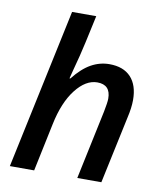

<svg xmlns="http://www.w3.org/2000/svg" viewBox="-85 -829 759 897"><g transform="rotate(10 295.0 -380.0)"><path d="M342.8 0 412.1 -328.1Q420.9 -372.1 420.9 -390.1Q420.9 -456.1 357.9 -456.1Q303.2 -456.1 255.6 -395Q208 -334 186 -228L138.2 0H22.9L184.1 -759.8H298.8L271 -631.8Q257.8 -570.3 235.4 -488.8L226.1 -452.1H230Q271 -503.9 312.3 -526.9Q353.5 -549.8 398.9 -549.8Q465.3 -549.8 500.7 -512Q536.1 -474.1 536.1 -403.8Q536.1 -366.7 524.9 -318.8L457 0Z"/></g></svg>

Font: f4_56222          
Style: Italic
Weight: 600
Italic angle: -12°
Foundry: Ascender Corporation
Version: Version 1.10